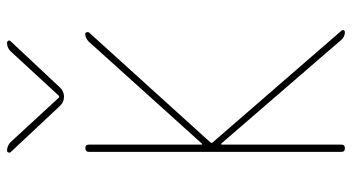

<svg xmlns="http://www.w3.org/2000/svg" viewBox="-245 -745 990 540"><g transform="rotate(-90 250.0 -475.0)"><path d="M116.2 -402.3 402.3 -719.7Q412.1 -729.5 423.8 -730.5Q427.7 -730.5 429.2 -726.6Q430.7 -722.7 428.7 -719.7L120.1 -378.9Q116.2 -375 120.1 -371.1L433.6 -9.8Q436.5 -6.8 435.1 -3.4Q433.6 0 429.7 0Q417 0 408.2 -9.8L116.2 -347.7H114.3Q113.3 -347.7 113.3 -346.7V-9.8Q113.3 0 103 0Q92.8 0 92.8 -9.8V-719.7Q92.8 -729.5 103 -730Q113.3 -730.5 113.3 -719.7V-402.3Q113.3 -401.4 114.3 -401.4ZM222.7 -800.8 91.8 -940.4Q89.8 -943.4 91.3 -946.8Q92.8 -950.2 96.7 -950.2Q109.4 -950.2 120.1 -940.4L246.1 -803.7H248H250L376 -940.4Q385.7 -950.2 399.4 -950.2Q403.3 -950.2 405.3 -946.8Q407.2 -943.4 404.3 -940.4L273.4 -800.8Q262.7 -790 248 -790Q233.4 -790 222.7 -800.8Z"/></g></svg>

Font: Rounded-X Mgen+ 2m thin
Style: Regular
Weight: 100
Designer: [Source Han Sans]
Ryoko NISHIZUKA  (kana & ideographs); Paul D. Hunt (Latin, Greek & Cyrillic); Wenlong ZHANG  (bopomofo
Version: Version 1.059.20150602